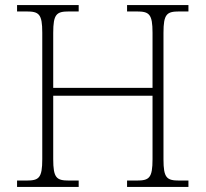

<svg xmlns="http://www.w3.org/2000/svg" viewBox="-20 -734 808 754"><path d="M47 0H289V-25H251C202 -25 189 -35 189 -109V-358H579V-109C579 -35 566 -25 517 -25H479V0H720V-25H684C635 -25 622 -35 622 -108V-605C622 -679 635 -689 684 -689H720V-714H479V-689H517C566 -689 579 -679 579 -605V-389H189V-605C189 -679 202 -689 251 -689H289V-714H47V-689H84C133 -689 146 -679 146 -606V-109C146 -35 133 -25 84 -25H47Z"/></svg>

Font: Noto Serif Telugu ExtraLight
Style: Regular
Weight: 200
Designer: Jelle Bosma - Monotype Design Team
Foundry: Monotype Imaging Inc.
Version: Version 2.005